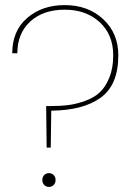

<svg xmlns="http://www.w3.org/2000/svg" viewBox="-20 -731 522 753"><path d="M28 -522Q28 -610 86.5 -660.5Q145 -711 234 -711Q325 -711 384.5 -656Q444 -601 444 -514Q444 -398 375 -348Q306 -298 181 -297L179 -152H163L161 -315H177Q217 -315 248.5 -319Q280 -323 314.5 -335.5Q349 -348 371.5 -369Q394 -390 409 -427Q424 -464 424 -514Q424 -595 371 -644Q318 -693 234 -693Q149 -693 98.5 -646.5Q48 -600 48 -522ZM190.5 -44.5Q198 -37 198 -25Q198 -13 190.5 -5.5Q183 2 172 2Q161 2 153.5 -5.5Q146 -13 146 -25Q146 -37 153.5 -44.5Q161 -52 172 -52Q183 -52 190.5 -44.5Z"/></svg>

Font: Poppins Thin
Style: Regular
Weight: 250
Designer: Ninad Kale (Devanagari), Jonny Pinhorn (Latin)
Foundry: Indian Type Foundry
Version: Version 3.200;PS 1.000;hotconv 16.6.54;makeotf.lib2.5.65590